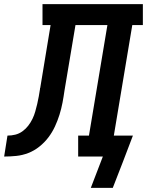

<svg xmlns="http://www.w3.org/2000/svg" viewBox="-76 -755 709 926"><path d="M362 151 420 0H301V-101H353L442 -634H288L235 -318Q231 -289 225.5 -260Q220 -231 211 -202Q202 -173 189 -145Q176 -117 157.5 -92.5Q139 -68 114 -48Q89 -28 60.5 -17Q32 -6 2.5 -3Q-27 0 -56 0L-40 -101Q-21 -101 -2.5 -105.5Q16 -110 32 -121.5Q48 -133 60 -148.5Q72 -164 80.5 -181.5Q89 -199 94 -217Q99 -235 103.5 -253.5Q108 -272 111 -290Q114 -308 117 -326V-328Q117 -329 117 -329.5Q117 -330 118 -331L168 -634H129V-735H613V-634H562L473 -101H565L517 25L468 151Z"/></svg>

Font: Iosevka Curly Slab ExObl
Style: Bold
Weight: 700
Width: 7
Italic angle: -9°
Monospace: yes
Designer: Belleve Invis
Foundry: Belleve Invis
Version: Version 11.0.0; ttfautohint (v1.8.3)